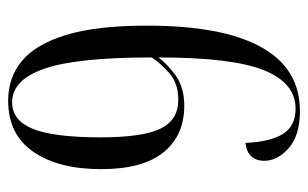

<svg xmlns="http://www.w3.org/2000/svg" viewBox="-166 -598 774 483"><g transform="rotate(-90 221.5 -357.0)"><path d="M183 10Q122 10 90 -18Q58 -46 58 -80Q58 -100 69.5 -112.5Q81 -125 103 -127Q106 -63 126 -32Q146 -1 189 -1Q254 -1 286 -81Q318 -161 318 -346Q302 -324 272.5 -302.5Q243 -281 196 -281Q122 -281 79.5 -333Q37 -385 37 -490Q37 -597 80.5 -660.5Q124 -724 210 -724Q267 -724 309 -689.5Q351 -655 374.5 -578.5Q398 -502 398 -375Q398 -185 344 -87.5Q290 10 183 10ZM211 -296Q253 -296 278.5 -318.5Q304 -341 318 -363Q318 -550 290 -632Q262 -714 205 -714Q159 -714 138 -661Q117 -608 117 -492Q117 -385 139 -340.5Q161 -296 211 -296Z"/></g></svg>

Font: Noto Serif Display ExtraCondensed
Style: Regular
Weight: 400
Width: 2
Designer: Monotype Design Team
Foundry: Monotype Imaging Inc.
Version: Version 2.009